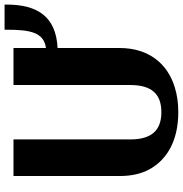

<svg xmlns="http://www.w3.org/2000/svg" viewBox="0 -790 800 840"><g transform="rotate(-90 400.0 -370.0)"><path d="M50 -244C50 -203 57 -167 70 -135C110 -44 199 10 329 10C369 10 406 5 440 -6C540 -37 610 -118 610 -247V-518C746 -525 800 -604 800 -742V-750H690V-742C690 -639 679 -578 610 -569V-711H448V-200C448 -108 410 -64 329 -64C249 -64 210 -108 210 -200V-711H50Z"/></g></svg>

Font: Aerodynamic
Style: Bd
Weight: 500
Designer: Google
Version: Version 2.000980; 2014